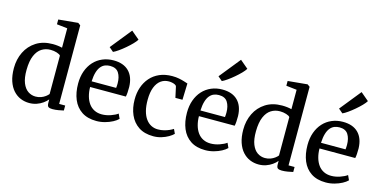

<svg xmlns="http://www.w3.org/2000/svg" viewBox="-83 -1318 3490 1769"><g transform="rotate(15 1662.0 -434.0)"><path d="M251.5 11Q208 11 168.8 -5.2Q129.5 -21.5 99 -55.2Q68.5 -89 51 -141Q33.5 -193 33.5 -264Q33.5 -348 67.5 -417.5Q101.5 -487 166.5 -528.5Q231.5 -570 323.5 -570Q348.5 -570 371.5 -567.2Q394.5 -564.5 413.5 -559.5V-744.5L312.5 -756V-801.5L496.5 -819H499L522 -802V-52.5H579.5V-5Q559 -0.5 530.8 4.8Q502.5 10 473 10Q448.5 10 435.8 2Q423 -6 423 -37.5V-69Q406 -48 380.2 -29.8Q354.5 -11.5 321.8 -0.2Q289 11 251.5 11ZM293.5 -61.5Q321.5 -61.5 345 -70.2Q368.5 -79 386.2 -92.2Q404 -105.5 413.5 -118V-484Q406 -495.5 378 -504.5Q350 -513.5 317.5 -513.5Q271 -513.5 233.5 -490Q196 -466.5 173.8 -415Q151.5 -363.5 150.5 -279Q149.5 -201.5 169 -153.5Q188.5 -105.5 221.2 -83.5Q254 -61.5 293.5 -61.5Z M892.5 11Q808 11 752.2 -26Q696.5 -63 669.2 -128.5Q642 -194 642 -279.5Q642 -345.5 661.2 -399Q680.5 -452.5 715.5 -490.8Q750.5 -529 798.8 -549.5Q847 -570 904 -570Q998.5 -570 1050.2 -518.5Q1102 -467 1105 -370.5Q1105 -340 1103.5 -317.2Q1102 -294.5 1098 -277H757Q757.5 -229.5 768.8 -189.8Q780 -150 801 -121.2Q822 -92.5 853.2 -76.8Q884.5 -61 925 -61Q967 -61 1009.8 -76Q1052.5 -91 1075 -108.5L1095.5 -63.5Q1077.5 -45 1045.8 -28Q1014 -11 974 0Q934 11 892.5 11ZM757 -331H991Q992 -339.5 992.8 -352Q993.5 -364.5 993.5 -374Q993.5 -434.5 969 -473.5Q944.5 -512.5 886 -512.5Q859.5 -512.5 837.2 -503.5Q815 -494.5 797.8 -473.8Q780.5 -453 770 -418Q759.5 -383 757 -331ZM876.5 -644 836 -678.5 997.5 -879 1075 -813.5Q1064.5 -795.5 1040 -770.2Q1015.5 -745 985 -719Q954.5 -693 925.8 -672.8Q897 -652.5 877.5 -644Z M1435.5 11Q1351 11 1295 -26.2Q1239 -63.5 1211 -127.8Q1183 -192 1183 -272Q1182.5 -334.5 1200.8 -388.5Q1219 -442.5 1254.8 -483.2Q1290.5 -524 1343 -547Q1395.5 -570 1464 -570Q1499 -570 1528 -564.2Q1557 -558.5 1578.8 -551.5Q1600.5 -544.5 1614.5 -540L1609.5 -383.5H1542L1519.5 -486.5Q1517.5 -495 1506 -501.2Q1494.5 -507.5 1478.2 -511Q1462 -514.5 1446 -514.5Q1402.5 -514.5 1369.8 -490.8Q1337 -467 1318.5 -420Q1300 -373 1299.5 -302.5Q1299 -241.5 1311 -196Q1323 -150.5 1344.8 -120.8Q1366.5 -91 1396 -76Q1425.5 -61 1460 -61Q1491 -61 1517.8 -67.8Q1544.5 -74.5 1566.5 -84.2Q1588.5 -94 1603.5 -104L1623 -62Q1607 -45.5 1578 -28.5Q1549 -11.5 1512.2 -0.2Q1475.5 11 1435.5 11Z M1930.5 11Q1846 11 1790.2 -26Q1734.5 -63 1707.2 -128.5Q1680 -194 1680 -279.5Q1680 -345.5 1699.2 -399Q1718.5 -452.5 1753.5 -490.8Q1788.5 -529 1836.8 -549.5Q1885 -570 1942 -570Q2036.5 -570 2088.2 -518.5Q2140 -467 2143 -370.5Q2143 -340 2141.5 -317.2Q2140 -294.5 2136 -277H1795Q1795.5 -229.5 1806.8 -189.8Q1818 -150 1839 -121.2Q1860 -92.5 1891.2 -76.8Q1922.5 -61 1963 -61Q2005 -61 2047.8 -76Q2090.5 -91 2113 -108.5L2133.5 -63.5Q2115.5 -45 2083.8 -28Q2052 -11 2012 0Q1972 11 1930.5 11ZM1795 -331H2029Q2030 -339.5 2030.8 -352Q2031.5 -364.5 2031.5 -374Q2031.5 -434.5 2007 -473.5Q1982.5 -512.5 1924 -512.5Q1897.5 -512.5 1875.2 -503.5Q1853 -494.5 1835.8 -473.8Q1818.5 -453 1808 -418Q1797.5 -383 1795 -331ZM1914.5 -644 1874 -678.5 2035.5 -879 2113 -813.5Q2102.5 -795.5 2078 -770.2Q2053.5 -745 2023 -719Q1992.5 -693 1963.8 -672.8Q1935 -652.5 1915.5 -644Z M2439.5 11Q2396 11 2356.8 -5.2Q2317.5 -21.5 2287 -55.2Q2256.5 -89 2239 -141Q2221.5 -193 2221.5 -264Q2221.5 -348 2255.5 -417.5Q2289.5 -487 2354.5 -528.5Q2419.5 -570 2511.5 -570Q2536.5 -570 2559.5 -567.2Q2582.5 -564.5 2601.5 -559.5V-744.5L2500.5 -756V-801.5L2684.5 -819H2687L2710 -802V-52.5H2767.5V-5Q2747 -0.5 2718.8 4.8Q2690.5 10 2661 10Q2636.5 10 2623.8 2Q2611 -6 2611 -37.5V-69Q2594 -48 2568.2 -29.8Q2542.5 -11.5 2509.8 -0.2Q2477 11 2439.5 11ZM2481.5 -61.5Q2509.5 -61.5 2533 -70.2Q2556.5 -79 2574.2 -92.2Q2592 -105.5 2601.5 -118V-484Q2594 -495.5 2566 -504.5Q2538 -513.5 2505.5 -513.5Q2459 -513.5 2421.5 -490Q2384 -466.5 2361.8 -415Q2339.5 -363.5 2338.5 -279Q2337.5 -201.5 2357 -153.5Q2376.5 -105.5 2409.2 -83.5Q2442 -61.5 2481.5 -61.5Z M3080.5 11Q2996 11 2940.2 -26Q2884.5 -63 2857.2 -128.5Q2830 -194 2830 -279.5Q2830 -345.5 2849.2 -399Q2868.5 -452.5 2903.5 -490.8Q2938.5 -529 2986.8 -549.5Q3035 -570 3092 -570Q3186.5 -570 3238.2 -518.5Q3290 -467 3293 -370.5Q3293 -340 3291.5 -317.2Q3290 -294.5 3286 -277H2945Q2945.5 -229.5 2956.8 -189.8Q2968 -150 2989 -121.2Q3010 -92.5 3041.2 -76.8Q3072.5 -61 3113 -61Q3155 -61 3197.8 -76Q3240.5 -91 3263 -108.5L3283.5 -63.5Q3265.5 -45 3233.8 -28Q3202 -11 3162 0Q3122 11 3080.5 11ZM2945 -331H3179Q3180 -339.5 3180.8 -352Q3181.5 -364.5 3181.5 -374Q3181.5 -434.5 3157 -473.5Q3132.5 -512.5 3074 -512.5Q3047.5 -512.5 3025.2 -503.5Q3003 -494.5 2985.8 -473.8Q2968.5 -453 2958 -418Q2947.5 -383 2945 -331ZM3064.5 -644 3024 -678.5 3185.5 -879 3263 -813.5Q3252.5 -795.5 3228 -770.2Q3203.5 -745 3173 -719Q3142.5 -693 3113.8 -672.8Q3085 -652.5 3065.5 -644Z"/></g></svg>

Font: Merriweather Medium
Style: Regular
Weight: 500
Version: Version 2.100